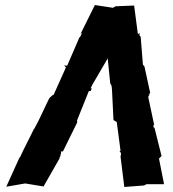

<svg xmlns="http://www.w3.org/2000/svg" viewBox="-20 -736 687 763"><path d="M461 -124 459 -114 474 7 553 1 562 -4H632L612 -105H611L622 -116L594 -228L590 -230V-241L593 -238L569 -351L575 -361H569L577 -366L554 -472L548 -479L539 -590L534 -596L535 -605L528 -600L513 -714L439 -711L429 -705L357 -716L300 -601L306 -606L300 -592L295 -586L247 -475L235 -476L242 -468L193 -359L189 -358L176 -346C156 -306 138 -263 116 -224H115C97 -186 77 -150 60 -112L57 -109L5 6L80 -7L153 5L217 -107L216 -109L219 -113L223 -130L222 -134H230L287 -250L286 -257L333 -374H340L345 -385H340L348 -401L408 -504L418 -405L425 -392L423 -398L425 -380L431 -259L434 -257L444 -251L459 -137L455 -135C458 -132 461 -129 461 -124Z"/></svg>

Font: Asimov Print
Style: DIt
Weight: 250
Width: 0
Designer: Google
Version: Version 2.000980: 2014